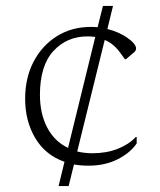

<svg xmlns="http://www.w3.org/2000/svg" viewBox="-20 -591 540 649"><path d="M178 38 198 -44Q133 -67 99 -124.5Q65 -182 65 -257Q65 -328 93.5 -382.5Q122 -437 172 -468.5Q222 -500 287 -500Q299 -500 310 -499L328 -571H362L343 -493Q363 -488 379.5 -480.5Q396 -473 408 -465Q440 -443 440 -427Q440 -420 433 -414L406 -391H402L389 -409Q378 -425 364.5 -437Q351 -449 334 -456L241 -79Q265 -73 293 -73Q340 -73 378 -88Q416 -103 439 -128H442V-106Q420 -74 377.5 -52.5Q335 -31 279 -31Q253 -31 230 -35L212 38ZM115 -270Q115 -207 139.5 -160Q164 -113 210 -91L302 -466Q290 -468 276 -468Q206 -468 160.5 -418.5Q115 -369 115 -270Z"/></svg>

Font: Spectral SC ExtraLight
Style: Regular
Weight: 275
Designer: Jean-Baptiste Levee
Foundry: Production Type
Version: Version 2.001